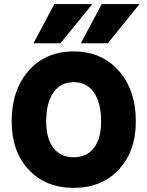

<svg xmlns="http://www.w3.org/2000/svg" viewBox="-20 -912 722 940"><path d="M663.1 -892.1 507.8 -700.2H376L478 -892.1ZM432.1 -892.1 275.9 -700.2H144L246.1 -892.1ZM37.1 -316.9Q37.1 -471.7 120.4 -565.9Q203.6 -660.2 340.8 -660.2Q477.5 -660.2 561.3 -565.7Q645 -471.2 645 -316.9Q645 -170.9 561.3 -81.5Q477.5 7.8 340.8 7.8Q203.6 7.8 120.4 -81.3Q37.1 -170.4 37.1 -316.9ZM475.1 -316.9Q475.1 -408.2 439.9 -459Q404.8 -509.8 340.8 -509.8Q276.9 -509.8 241.5 -459Q206.1 -408.2 206.1 -316.9Q206.1 -233.9 241.5 -188Q276.9 -142.1 340.8 -142.1Q404.8 -142.1 439.9 -188Q475.1 -233.9 475.1 -316.9Z"/></svg>

Font: Overused Grotesk ExtraBold
Style: Regular
Weight: 800
Version: Version 0.002